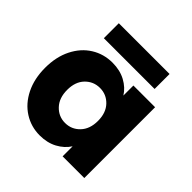

<svg xmlns="http://www.w3.org/2000/svg" viewBox="-195 -904 1070 1070"><g transform="rotate(45 339.5 -369.0)"><path d="M28 -280Q28 -366 60.5 -431Q93 -496 149 -531Q205 -566 274 -566Q333 -566 377.5 -542Q422 -518 446 -479V-558H617V0H446V-79Q421 -40 376.5 -16Q332 8 273 8Q205 8 149 -27.5Q93 -63 60.5 -128.5Q28 -194 28 -280ZM446 -279Q446 -343 410.5 -380Q375 -417 324 -417Q273 -417 237.5 -380.5Q202 -344 202 -280Q202 -216 237.5 -178.5Q273 -141 324 -141Q375 -141 410.5 -178Q446 -215 446 -279ZM543 -746V-628H143V-746Z"/></g></svg>

Font: MSTAGE
Style: Bold
Weight: 700
Designer: Ninad Kale (Devanagari), Jonny Pinhorn (Latin)
Foundry: Indian Type Foundry
Version: 4.004